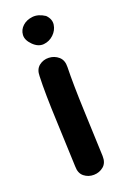

<svg xmlns="http://www.w3.org/2000/svg" viewBox="-141 -763 535 812"><g transform="rotate(-20 127.0 -357.5)"><path d="M72 -60Q72 -29 91 -14Q110 1 135 0.5Q160 0 178.5 -15.5Q197 -31 196 -62Q196 -70 188 -267Q183 -390 185 -466Q186 -497 167.5 -513Q149 -529 124 -530Q99 -531 80 -516Q61 -501 61 -470Q58 -396 64 -262Q71 -100 72 -60ZM174 -700Q145 -719 118 -716Q91 -713 73.5 -697Q56 -681 54.5 -658Q53 -635 76 -612Q99 -589 124.5 -591.5Q150 -594 169 -612Q188 -630 191.5 -654.5Q195 -679 174 -700Z"/></g></svg>

Font: Balsamiq Sans
Style: Bold
Weight: 700
Designer: Michael Angeles
Foundry: Balsamiq SRL
Version: Version 1.020; ttfautohint (v1.8.4.7-5d5b);gftools[0.9.26]